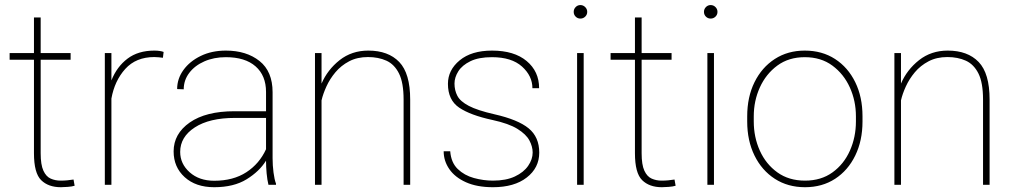

<svg xmlns="http://www.w3.org/2000/svg" viewBox="-20 -741 4070 770"><path d="M263.2 -528.3V-501.5H143.1V-126.5Q143.1 -80.1 154.1 -56.4Q165 -32.7 183.3 -24.7Q201.7 -16.6 222.7 -16.6Q237.8 -16.6 249.5 -17.8Q261.2 -19 274.9 -21L279.3 3.9Q268.6 7.3 251.5 8.5Q234.4 9.8 224.1 9.8Q173.8 9.8 145 -18.6Q116.2 -46.9 116.2 -126.5V-501.5H18.6V-528.3H116.2V-670.9H143.1V-528.3Z M636.2 -532.7 633.3 -509.3Q625.5 -510.3 616.9 -511.2Q608.4 -512.2 599.1 -512.2Q525.4 -512.2 482.4 -464.6Q439.5 -417 426.8 -345.7V0H400.4V-528.3H426.8V-418.5Q448.7 -473.6 491.5 -505.9Q534.2 -538.1 599.1 -538.1Q611.3 -538.1 620.6 -536.6Q629.9 -535.2 636.2 -532.7Z M1056.6 0Q1051.8 -19 1049.3 -45.7Q1046.9 -72.3 1046.9 -96.7Q1020.5 -53.7 969 -22Q917.5 9.8 838.9 9.8Q765.1 9.8 720.7 -30.5Q676.3 -70.8 676.3 -133.8Q676.3 -204.6 741 -249.8Q805.7 -294.9 920.4 -294.9H1046.9V-372.1Q1046.9 -438 1004.9 -474.9Q962.9 -511.7 885.7 -511.7Q837.9 -511.7 799.6 -494.9Q761.2 -478 739 -448.7Q716.8 -419.4 716.8 -382.8L690.4 -383.8Q690.4 -425.3 715.6 -460.2Q740.7 -495.1 784.9 -516.6Q829.1 -538.1 885.7 -538.1Q968.3 -538.1 1020.8 -496.3Q1073.2 -454.6 1073.2 -371.1V-106.4Q1073.2 -78.1 1076.9 -49.3Q1080.6 -20.5 1086.9 -4.4V0ZM838.9 -16.1Q915.5 -16.1 968 -50.3Q1020.5 -84.5 1046.9 -142.6V-268.1H921.9Q819.8 -268.1 761.2 -230Q702.6 -191.9 702.6 -131.8Q702.6 -84 740.7 -50Q778.8 -16.1 838.9 -16.1Z M1455.6 -512.2Q1412.6 -512.2 1380.1 -495.1Q1347.7 -478 1325.2 -451.2Q1302.7 -424.3 1289.1 -394.3Q1275.4 -364.3 1269.5 -338.4V0H1243.2V-528.3H1269.5V-405.8Q1293.5 -461.4 1342 -499.8Q1390.6 -538.1 1457 -538.1Q1537.1 -538.1 1581.1 -492.4Q1625 -446.8 1625 -341.8V0H1598.6V-341.8Q1598.6 -409.2 1580.3 -446Q1562 -482.9 1529.8 -497.6Q1497.6 -512.2 1455.6 -512.2Z M2116.2 -129.4Q2116.2 -153.3 2103 -178Q2089.8 -202.6 2055.2 -224.1Q2020.5 -245.6 1955.1 -259.8Q1866.7 -278.8 1821.5 -309.3Q1776.4 -339.8 1776.4 -404.8Q1776.4 -460 1823.5 -499Q1870.6 -538.1 1953.1 -538.1Q2042 -538.1 2092 -496.3Q2142.1 -454.6 2142.1 -387.2H2115.2Q2115.2 -436.5 2073.5 -474.1Q2031.7 -511.7 1953.1 -511.7Q1899.9 -511.7 1866.7 -495.6Q1833.5 -479.5 1818.1 -455.1Q1802.7 -430.7 1802.7 -405.8Q1802.7 -378.9 1814.2 -356.7Q1825.7 -334.5 1860.1 -316.4Q1894.5 -298.3 1962.9 -282.7Q2057.6 -261.2 2100.1 -226.3Q2142.6 -191.4 2142.6 -128.9Q2142.6 -67.9 2092.5 -29.1Q2042.5 9.8 1957 9.8Q1893.1 9.8 1848.9 -10Q1804.7 -29.8 1782 -62.7Q1759.3 -95.7 1759.3 -134.3H1785.6Q1789.1 -88.9 1815.7 -63.2Q1842.3 -37.6 1880.6 -27.1Q1918.9 -16.6 1957 -16.6Q2009.3 -16.6 2044.7 -33.2Q2080.1 -49.8 2098.1 -75.9Q2116.2 -102.1 2116.2 -129.4Z M2280.8 -693.4Q2280.8 -704.6 2288.6 -712.6Q2296.4 -720.7 2307.6 -720.7Q2318.8 -720.7 2326.9 -712.6Q2335 -704.6 2335 -693.4Q2335 -682.1 2326.9 -674.3Q2318.8 -666.5 2307.6 -666.5Q2296.4 -666.5 2288.6 -674.3Q2280.8 -682.1 2280.8 -693.4ZM2320.8 -528.3V0H2294.4V-528.3Z M2673.3 -528.3V-501.5H2553.2V-126.5Q2553.2 -80.1 2564.2 -56.4Q2575.2 -32.7 2593.5 -24.7Q2611.8 -16.6 2632.8 -16.6Q2647.9 -16.6 2659.7 -17.8Q2671.4 -19 2685.1 -21L2689.5 3.9Q2678.7 7.3 2661.6 8.5Q2644.5 9.8 2634.3 9.8Q2584 9.8 2555.2 -18.6Q2526.4 -46.9 2526.4 -126.5V-501.5H2428.7V-528.3H2526.4V-670.9H2553.2V-528.3Z M2803.2 -693.4Q2803.2 -704.6 2811 -712.6Q2818.8 -720.7 2830.1 -720.7Q2841.3 -720.7 2849.4 -712.6Q2857.4 -704.6 2857.4 -693.4Q2857.4 -682.1 2849.4 -674.3Q2841.3 -666.5 2830.1 -666.5Q2818.8 -666.5 2811 -674.3Q2803.2 -682.1 2803.2 -693.4ZM2843.3 -528.3V0H2816.9V-528.3Z M2976.6 -253.9V-274.4Q2976.6 -352.1 3005.9 -411.4Q3035.2 -470.7 3087.2 -504.4Q3139.2 -538.1 3207.5 -538.1Q3276.9 -538.1 3328.9 -504.4Q3380.9 -470.7 3409.9 -411.4Q3439 -352.1 3439 -274.4V-253.9Q3439 -176.8 3409.9 -117.2Q3380.9 -57.6 3329.1 -23.9Q3277.3 9.8 3208.5 9.8Q3139.6 9.8 3087.4 -23.9Q3035.2 -57.6 3005.9 -117.2Q2976.6 -176.8 2976.6 -253.9ZM3002.9 -274.4V-253.9Q3002.9 -190.9 3027.3 -136.7Q3051.8 -82.5 3097.7 -49.6Q3143.6 -16.6 3208.5 -16.6Q3272.9 -16.6 3318.6 -49.6Q3364.3 -82.5 3388.4 -136.7Q3412.6 -190.9 3412.6 -253.9V-274.4Q3412.6 -336.4 3388.2 -390.4Q3363.8 -444.3 3318.1 -478Q3272.5 -511.7 3207.5 -511.7Q3143.1 -511.7 3097.4 -478Q3051.8 -444.3 3027.3 -390.4Q3002.9 -336.4 3002.9 -274.4Z M3779.3 -512.2Q3736.3 -512.2 3703.9 -495.1Q3671.4 -478 3648.9 -451.2Q3626.5 -424.3 3612.8 -394.3Q3599.1 -364.3 3593.3 -338.4V0H3566.9V-528.3H3593.3V-405.8Q3617.2 -461.4 3665.8 -499.8Q3714.4 -538.1 3780.8 -538.1Q3860.8 -538.1 3904.8 -492.4Q3948.7 -446.8 3948.7 -341.8V0H3922.4V-341.8Q3922.4 -409.2 3904.1 -446Q3885.7 -482.9 3853.5 -497.6Q3821.3 -512.2 3779.3 -512.2Z"/></svg>

Font: Vazirmatn RD UI Thin
Style: Regular
Weight: 100
Designer: Saber Rastikerdar
Foundry: Saber Rastikerdar
Version: Version 33.003